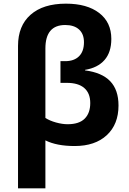

<svg xmlns="http://www.w3.org/2000/svg" viewBox="-20 -785 700 1045"><path d="M338.9 -765.1Q453.6 -765.1 519.8 -714.4Q585.9 -663.6 585.9 -573.2Q585.9 -500.5 548.8 -458.3Q511.7 -416 442.9 -404.8V-401.9Q534.7 -390.1 579.8 -343Q625 -295.9 625 -210.9Q625 -108.4 561.3 -49.3Q497.6 9.8 386.2 9.8Q288.6 9.8 227.1 -21V240.2H78.1V-535.2Q78.1 -644.5 146.5 -704.8Q214.8 -765.1 338.9 -765.1ZM335 -648.9Q227.1 -648.9 227.1 -521V-143.1Q250.5 -127.9 284.7 -118.4Q318.8 -108.9 348.1 -108.9Q410.6 -108.9 440.9 -139.2Q471.2 -169.4 471.2 -224.1Q471.2 -277.8 438.7 -305.9Q406.2 -334 344.2 -334H309.1V-452.1H335Q383.3 -452.1 410.2 -478.8Q437 -505.4 437 -555.2Q437 -600.1 410.2 -624.5Q383.3 -648.9 335 -648.9Z"/></svg>

Font: Zoram GWebM
Style: Bold
Weight: 700
Foundry: Ascender Corporation
Version: Version 1.000